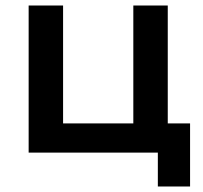

<svg xmlns="http://www.w3.org/2000/svg" viewBox="-20 -554 737 697"><path d="M670 -106V123H553V0H84V-534H209V-106H464V-534H589V-106Z"/></svg>

Font: APTA Sans SemiBold
Style: Bold
Weight: 600
Version: Version 7.200